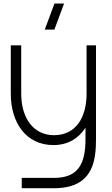

<svg xmlns="http://www.w3.org/2000/svg" viewBox="-20 -792 624 1068"><path d="M40 -271C40 -109 125 15 277.5 15C357 15 417 -22 455.5 -81.5V-19C456 124 411.5 197.5 280.5 197.5H101V255H280C416 255 491 196.5 508.5 71C513 42 514 13 514 -19V-540H461.5V-271C461.5 -138.5 402 -40 281 -40C162 -40 98 -140 98 -271V-540H40ZM229 -627.5H282.5L336.5 -772.5H283Z"/></svg>

Font: Eudonet Light
Style: Regular
Weight: 300
Designer: Mikhail Sharanda
Foundry: Mikhail Sharanda
Version: Version 4.503;Glyphs 3.1.2 (3151)